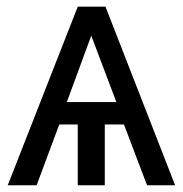

<svg xmlns="http://www.w3.org/2000/svg" viewBox="-20 -548 540 568"><path d="M210 -179.7H155.3L88.4 0H2.9L210 -528.3H292L498 0H415L346.7 -179.7H290V0H210ZM177.7 -246.1H324.2L250 -442.4Z"/></svg>

Font: Arimo
Style: Regular
Weight: 400
Designer: Steve Matteson
Foundry: Monotype Imaging Inc.
Version: Version 1.33